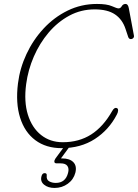

<svg xmlns="http://www.w3.org/2000/svg" viewBox="-20 -735 698 972"><path d="M573 -187Q578.5 -184 577.8 -174.5Q577 -165 571.5 -155Q531.5 -77.5 460 -31.2Q388.5 15 291.5 15Q213 15 159 -25.2Q105 -65.5 81.8 -139.2Q58.5 -213 71 -313Q80.5 -389.5 114 -461.2Q147.5 -533 200.5 -590.2Q253.5 -647.5 322.2 -681.2Q391 -715 471 -715Q521 -715 546.5 -703.8Q572 -692.5 580 -692.5Q590 -692.5 596.5 -703.8Q603 -715 616 -715Q628 -715 632 -694L658 -555Q659.5 -548 654.8 -542.5Q650 -537 643 -537Q632.5 -537 629 -548L615.5 -588.5Q599.5 -637 562 -662.2Q524.5 -687.5 459 -687.5Q390 -687.5 331 -655.8Q272 -624 226.2 -570Q180.5 -516 151.2 -448.5Q122 -381 112.5 -309.5Q100.5 -220.5 121.2 -154.2Q142 -88 188 -51.5Q234 -15 298 -15Q380 -15 441.5 -54.2Q503 -93.5 548 -173Q559.5 -194 573 -187ZM316.5 -8.5H344L288.5 67H294.5Q333 67 351.5 86.2Q370 105.5 361.5 139.5Q352.5 174 323.2 195.2Q294 216.5 256 216.5Q223.5 216.5 203.2 200Q183 183.5 190 157.5Q194 141.5 206 141.5Q218.5 141.5 216.5 154.5Q214.5 174.5 228.8 182.8Q243 191 262.5 191Q311.5 191 324.5 140.5Q330.5 118.5 321.2 105.2Q312 92 287 92H267Q256 92 255.2 84.2Q254.5 76.5 261 67Z"/></svg>

Font: Fraunces 9pt S100 Thin
Style: Italic
Weight: 100
Italic angle: -16°
Version: Version 1.000; ttfautohint (v1.8.3)